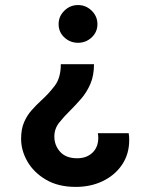

<svg xmlns="http://www.w3.org/2000/svg" viewBox="-20 -537 592 757"><path d="M350.6 -283.8H219.8Q219.8 -230.8 196.3 -199.4Q172.7 -168.1 143.1 -141.4Q123.5 -123.4 105.1 -102.8Q86.7 -82.3 75 -55.3Q63.2 -28.3 63.2 10.7Q63.2 56.2 88.1 99.7Q113.1 143.2 161.4 171.6Q209.7 199.9 278.7 199.9Q338 199.9 385.6 176.8Q433.3 153.8 461.4 112.1Q489.4 70.5 489.4 15.4Q489.4 8.7 489.1 1.9Q488.8 -4.8 487.3 -11.8H365.7Q366.5 -7.5 367 -3.1Q367.5 1.3 367.5 5.8Q367.5 43.4 344.4 65.2Q321.3 87 284.3 87Q240.1 87 217.2 61.6Q194.3 36.2 194.3 1.2Q194.3 -29.4 213.2 -53.3Q232.2 -77.2 257 -101.6Q278.9 -123.3 300.5 -148.2Q322.1 -173.2 336.4 -206.3Q350.6 -239.3 350.6 -283.8ZM364.1 -441.7Q364.1 -472.8 341.4 -494.9Q318.7 -517.1 287.5 -517.1Q256.4 -517.1 233.8 -494.9Q211.1 -472.8 211.1 -441.7Q211.1 -410.6 233.8 -389.4Q256.4 -368.3 287.5 -368.3Q318.7 -368.3 341.4 -389.4Q364.1 -410.6 364.1 -441.7Z"/></svg>

Font: Estedad VF
Style: Regular
Weight: 100
Designer: Amin Abedi
Version: Version 7.3